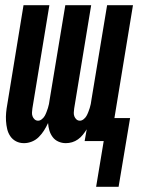

<svg xmlns="http://www.w3.org/2000/svg" viewBox="-20 -540 540 735"><path d="M348 175 377 0H304L312 -45Q305 -34 297 -24Q289 -14 278.5 -6.5Q268 1 256 4.5Q244 8 232 8Q217 8 203.5 2Q190 -4 181.5 -15.5Q173 -27 169 -40.5Q165 -54 164 -69Q157 -54 148.5 -40.5Q140 -27 128.5 -15.5Q117 -4 102 2Q87 8 72 8Q55 8 41.5 1Q28 -6 19.5 -18.5Q11 -31 7.5 -46Q4 -61 3 -77Q2 -93 3.5 -109Q5 -125 8 -141L70 -520H169L104 -125Q103 -117 102.5 -109.5Q102 -102 104.5 -95Q107 -88 112.5 -83Q118 -78 126 -78Q133 -78 140 -83.5Q147 -89 151 -96Q155 -103 158 -111Q161 -119 163.5 -126.5Q166 -134 167.5 -142Q169 -150 170 -158L230 -520H329L264 -125Q263 -117 262.5 -109.5Q262 -102 264.5 -95Q267 -88 272.5 -83Q278 -78 286 -78Q293 -78 300 -83.5Q307 -89 311 -96Q315 -103 318 -111Q321 -119 323.5 -126.5Q326 -134 327.5 -142Q329 -150 330 -158L390 -520H489L418 -88H478L434 175Z"/></svg>

Font: Iosevka SS04 Semibold
Style: Italic
Weight: 600
Italic angle: -9°
Monospace: yes
Designer: Belleve Invis
Foundry: Belleve Invis
Version: Version 19.0.0; ttfautohint (v1.8.4)